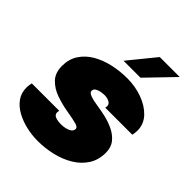

<svg xmlns="http://www.w3.org/2000/svg" viewBox="-211 -858 989 989"><g transform="rotate(45 283.5 -363.0)"><path d="M233.5 13Q192.5 13 151 3.5Q109.5 -6 75 -25Q40.5 -44 19.8 -72.8Q-1 -101.5 -1 -140.5Q-1 -151 0.5 -160.5Q2 -170 3.5 -175.5H203Q202.5 -172.5 201.8 -169Q201 -165.5 201 -162.5Q201 -146 217 -139.2Q233 -132.5 260.5 -132.5Q274.5 -132.5 290.5 -136Q306.5 -139.5 318 -147.8Q329.5 -156 329.5 -170Q329.5 -182 305.8 -188.5Q282 -195 234 -203Q192 -210 149.2 -224.8Q106.5 -239.5 78 -269Q49.5 -298.5 49.5 -349Q49.5 -398.5 73.2 -435Q97 -471.5 137.2 -495.2Q177.5 -519 228.5 -530.5Q279.5 -542 334 -542Q391.5 -542 443.2 -523.2Q495 -504.5 527.8 -470Q560.5 -435.5 560.5 -387.5Q560.5 -378.5 559 -368.8Q557.5 -359 556.5 -354.5H359Q360 -356.5 360.5 -359.8Q361 -363 361 -366.5Q361 -378 353.5 -384.8Q346 -391.5 334.8 -394.8Q323.5 -398 312 -398Q301.5 -398 286.2 -395.5Q271 -393 259.5 -386Q248 -379 248 -366Q248 -353.5 269 -345.8Q290 -338 328 -332.5Q353.5 -329 387.2 -321.2Q421 -313.5 452.8 -298.2Q484.5 -283 505.2 -257.5Q526 -232 526 -192.5Q526 -140 501.2 -101.5Q476.5 -63 434.8 -37.5Q393 -12 340.8 0.5Q288.5 13 233.5 13ZM255 -592 373.5 -737.5H519L378.5 -592Z"/></g></svg>

Font: Epilogue Black
Style: Italic
Weight: 900
Italic angle: -12°
Designer: Tyler Finck
Foundry: Etcetera Type Co
Version: Version 2.111